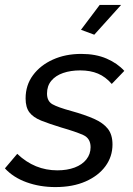

<svg xmlns="http://www.w3.org/2000/svg" viewBox="-44 -750 539 780"><path d="M181 10Q118 10 64 -9.5Q10 -29 -24 -66L26 -125Q62 -91 102.5 -74.5Q143 -58 189 -58Q229 -58 259.5 -69.5Q290 -81 307 -102.5Q324 -124 324 -152Q324 -188 294 -201.5Q264 -215 205 -232Q156 -247 123.5 -260Q91 -273 75.5 -293.5Q60 -314 60 -350Q60 -404 90 -444.5Q120 -485 171 -508Q222 -531 286 -531Q345 -531 389 -512Q433 -493 461 -462L410 -409Q385 -438 354 -451Q323 -464 282 -464Q243 -464 212.5 -453.5Q182 -443 164.5 -422Q147 -401 147 -370Q147 -339 169 -326.5Q191 -314 246 -299Q300 -284 337.5 -267.5Q375 -251 394 -227Q413 -203 413 -163Q413 -114 384.5 -75Q356 -36 304 -13Q252 10 181 10ZM339 -609 285 -629 361 -730H448Z"/></svg>

Font: Raleway Thin Medium
Style: Italic
Weight: 500
Italic angle: -12°
Version: Version 4.026